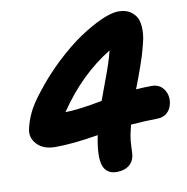

<svg xmlns="http://www.w3.org/2000/svg" viewBox="-81 -806 862 883"><g transform="rotate(-10 350.0 -365.0)"><path d="M394 -2Q347.7 -2 332.5 -41.5Q317.4 -81.1 334 -169.9Q334.5 -171.9 336.9 -184.1Q217.8 -164.1 137.2 -164.1Q81.1 -164.1 52 -194.3Q22.9 -224.6 29.8 -263.2Q37.6 -301.3 55.7 -339.6Q73.7 -377.9 113.8 -428.2Q165 -494.6 227.1 -552.7Q289.1 -610.8 345 -648.2Q400.9 -685.5 449.2 -706.8Q497.6 -728 527.8 -728Q567.4 -728 591.8 -707.8Q616.2 -687.5 621.3 -655.8Q626.5 -624 620.1 -585.9Q617.2 -572.8 614 -559.8Q610.8 -546.9 606.9 -532.7Q603 -518.6 599.9 -508.3Q596.7 -498 591.3 -482.4Q585.9 -466.8 583.3 -458.7Q580.6 -450.7 574.2 -433.3Q567.9 -416 565.7 -409.9Q563.5 -403.8 556.2 -384.8Q548.8 -365.7 546.9 -360.8Q583 -363.8 621.1 -363.8Q657.2 -363.8 676.8 -335.4Q696.3 -307.1 689 -270Q683.6 -243.2 665.5 -227.1Q647.5 -210.9 617.2 -210.9Q572.3 -210.9 496.1 -205.1Q494.6 -197.8 491 -183.3Q487.3 -168.9 485.8 -161.1Q480.5 -133.3 479.7 -102.5Q479 -71.8 477.1 -62Q471.2 -33.2 450 -17.6Q428.7 -2 394 -2ZM458 -558.1Q315.4 -471.2 209 -314Q266.1 -314 381.8 -335.9Q390.6 -360.8 409.4 -410.9Q428.2 -460.9 439.7 -495.1Q451.2 -529.3 458 -558.1Z"/></g></svg>

Font: Shantell Sans Bouncy
Style: Bold Italic
Weight: 700
Italic angle: -11.31°
Designer: Stephen Nixon, Anya Danilova, Shantell Martin
Foundry: Arrow Type
Version: Version 1.006;[9816181b4]